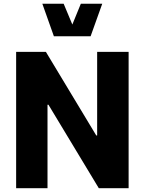

<svg xmlns="http://www.w3.org/2000/svg" viewBox="-20 -996 764 1016"><path d="M494.1 -279.3H489.3L222.7 -721.7H65.4V0H231.4V-441.9H236.3L502.9 0H660.6V-721.7H494.1ZM265.1 -804.2H459.5L521 -976.1H407.7L362.8 -866.2L316.9 -976.1H204.1Z"/></svg>

Font: Estedad ExtraBold
Style: Regular
Weight: 800
Designer: Amin Abedi
Version: Version 7.3